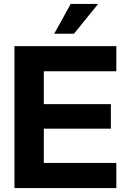

<svg xmlns="http://www.w3.org/2000/svg" viewBox="-20 -964 648 984"><path d="M54.2 0V-727.5H576.2V-598.6H204.6V-430.2H548.3V-304.7H204.6V-128.9H576.2V0ZM257.8 -791 342.3 -943.8H482.9L358.9 -791Z"/></svg>

Font: Inter Display
Style: Bold
Weight: 700
Designer: Rasmus Andersson
Foundry: rsms
Version: Version 4.001;git-9221beed3